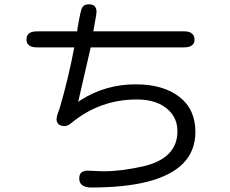

<svg xmlns="http://www.w3.org/2000/svg" viewBox="-20 -791 1040 867"><path d="M108.4 -588.9Q119.1 -577.1 146.5 -577.1H315.4Q288.1 -433.6 249 -300.8Q249 -300.8 249 -300.8Q235.4 -266.6 235.4 -252.9Q235.4 -239.3 244.1 -230.5Q252.9 -221.7 273.4 -221.7Q286.1 -221.7 305.7 -238.3Q432.6 -341.8 598.6 -341.8Q693.4 -341.8 744.1 -291Q781.2 -253.9 781.2 -198.2Q781.2 -136.7 742.2 -97.2Q703.1 -57.6 627 -40Q528.3 -17.6 446.3 -17.6L418 -18.6Q377 -20.5 371.6 -20.5Q366.2 -20.5 358.4 -17.6Q337.9 -11.7 337.9 14.6Q337.9 32.2 347.7 42Q361.3 55.7 391.6 55.7Q698.2 55.7 805.7 -51.8Q862.3 -108.4 862.3 -195.3Q862.3 -297.9 790 -353.5Q716.8 -410.2 592.8 -410.2Q457 -410.2 345.7 -339.8L333 -331.1L389.6 -577.1H812.5Q838.9 -577.1 849.6 -588.9Q858.4 -596.7 858.4 -612.3Q858.4 -628.9 848.6 -637.7Q837.9 -649.4 812.5 -649.4H401.4L414.1 -721.7L416 -739.3Q415 -754.9 407.2 -763.2Q399.4 -771.5 381.3 -771.5Q363.3 -771.5 355.5 -762.7L350.6 -755.9Q343.8 -745.1 329.1 -657.2V-649.4H146.5Q120.1 -649.4 108.4 -637.7Q99.6 -628.9 99.6 -612.8Q99.6 -596.7 108.4 -588.9Z"/></svg>

Font: FakePearl
Style: Light
Weight: 350
Version: Version 1.2